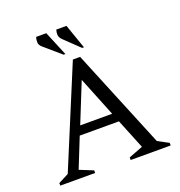

<svg xmlns="http://www.w3.org/2000/svg" viewBox="-150 -990 1051 1118"><g transform="rotate(-20 375.0 -431.0)"><path d="M33 0V-16L97 -49L353 -665H398L650 -52L717 -16V0H469V-16L557 -50L482 -235H239L165 -50L249 -16V0ZM262 -290H460L361 -536ZM312 -710 209 -799Q193 -813 192.5 -830Q192 -847 197 -862H260L323 -710ZM427 -710 334 -799Q318 -815 317.5 -831Q317 -847 322 -862H385L438 -710Z"/></g></svg>

Font: Spectral SC
Style: Regular
Weight: 400
Designer: Jean-Baptiste Levee
Foundry: Production Type
Version: Version 2.001